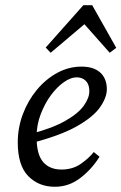

<svg xmlns="http://www.w3.org/2000/svg" viewBox="-20 -704 465 735"><path d="M190 11Q128 11 88 -30Q48 -71 48 -159Q48 -215 67.5 -267Q87 -319 121 -360Q155 -401 199 -425Q243 -449 292 -449Q339 -449 364 -426Q389 -403 389 -362Q389 -331 363 -293.5Q337 -256 273 -220Q209 -184 95 -155L92 -190Q178 -212 228.5 -240.5Q279 -269 300.5 -299Q322 -329 322 -355Q322 -381 308.5 -394.5Q295 -408 273 -408Q251 -408 224.5 -389.5Q198 -371 174.5 -339Q151 -307 135.5 -266Q120 -225 120 -180Q120 -113 145 -84Q170 -55 215 -55Q258 -55 289 -76.5Q320 -98 339 -122L361 -104Q332 -57 288 -23Q244 11 190 11ZM400 -502 283 -634H330L174 -502L155 -522L299 -684H333L425 -521Z"/></svg>

Font: Lisu Bosa
Style: Italic
Weight: 400
Italic angle: -19°
Designer: David Morse, Annie Olsen, Victor Gaultney, Frank Grießhammer (Latin)
Foundry: SIL International
Version: Version 2.000